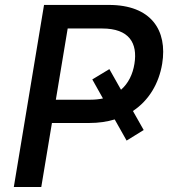

<svg xmlns="http://www.w3.org/2000/svg" viewBox="-20 -747 682 767"><path d="M416.9 -470.9 348.7 -429.7 391.3 -353.7C376.1 -350.5 359.7 -348.7 341.6 -348.7H203.1L250.4 -633.2H388.1C496.4 -633.2 530.5 -574.6 517 -491.8C510.3 -450.3 492.9 -414.1 463.4 -388.5ZM35.2 0H144.9L187.5 -255.7H336.6C373.9 -255.7 408 -260.7 438.2 -269.9L485.8 -185.4L554 -227.6L511 -303.6C575.3 -346.2 614.7 -413.7 627.8 -491.8C649.9 -626.1 583.8 -727.3 415.1 -727.3H155.9Z"/></svg>

Font: Margiela Sans Medium
Style: Italic
Weight: 500
Italic angle: -9.39999°
Designer: Stefan Endress, Andreas Faust
Version: Version 1.100;FEAKit 1.0